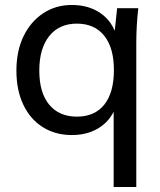

<svg xmlns="http://www.w3.org/2000/svg" viewBox="-20 -536 644 772"><path d="M528 216H437V-132L450 -121Q433 -60 385 -26.5Q337 7 269 7Q203 7 152.5 -24.5Q102 -56 74 -114.5Q46 -173 46 -252Q46 -331 74.5 -390Q103 -449 153.5 -482.5Q204 -516 269 -516Q337 -516 385 -482.5Q433 -449 450 -387L440 -400L451 -503H536Q532 -468 530 -432.5Q528 -397 528 -362ZM289 -67Q361 -67 399.5 -115.5Q438 -164 438 -254Q438 -344 399 -392.5Q360 -441 289 -441Q218 -441 178 -391Q138 -341 138 -252Q138 -163 178 -115Q218 -67 289 -67Z"/></svg>

Font: Muli Medium
Style: Regular
Weight: 500
Designer: Vernon Adams
Foundry: Vernon Adams
Version: Version 2.100; ttfautohint (v1.8.1.43-b0c9)